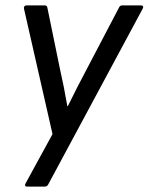

<svg xmlns="http://www.w3.org/2000/svg" viewBox="-20 -508 552 713"><path d="M80 185Q75 185 73.5 181.5Q72 178 75 173L175 -10L69 -476Q68 -481 70.5 -484.5Q73 -488 78 -488H146Q155 -488 156 -479L202 -255Q210 -220 217 -184.5Q224 -149 230 -114H232Q249 -149 267 -184Q285 -219 303 -253L422 -480Q424 -485 427.5 -486.5Q431 -488 435 -488H504Q509 -488 511 -484.5Q513 -481 510 -476L159 177Q155 185 146 185Z"/></svg>

Font: Sofia Sans Hairline
Style: Italic
Weight: 1
Italic angle: -9°
Designer: Botio Nikoltchev, Ani Petrova
Foundry: lettersoup
Version: Version 4.102